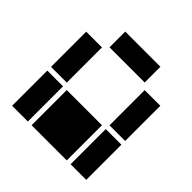

<svg xmlns="http://www.w3.org/2000/svg" viewBox="-216 -1079 1277 1277"><g transform="rotate(45 422.5 -440.5)"><path d="M771 0H624V-331H771ZM222 -366H74V-697H222ZM222 0H74V-331H222ZM588 0H257V-331H588ZM771 -366H624V-697H771ZM588 -733H257V-881H588Z"/></g></svg>

Font: Geotalism
Style: Regular
Weight: 400
Designer: GGBotNet
Foundry: GGBotNet
Version: 1.00